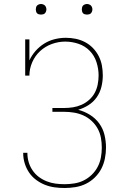

<svg xmlns="http://www.w3.org/2000/svg" viewBox="-20 -932 640 960"><path d="M303 8Q277 8 252 4.5Q227 1 203.5 -8.5Q180 -18 159.5 -33.5Q139 -49 125 -70Q111 -91 103.5 -115.5Q96 -140 96 -165V-168H117V-166Q117 -143 123.5 -121Q130 -99 143 -80Q156 -61 174 -47.5Q192 -34 213.5 -25.5Q235 -17 257.5 -14Q280 -11 303 -11Q327 -11 352 -15Q377 -19 399 -30Q421 -41 439 -58.5Q457 -76 468.5 -98Q480 -120 484.5 -144.5Q489 -169 489 -194Q489 -219 484.5 -243.5Q480 -268 468 -289.5Q456 -311 437.5 -328Q419 -345 396.5 -355Q374 -365 349.5 -369Q325 -373 300 -373H242V-392H300Q323 -392 345 -395.5Q367 -399 387.5 -408Q408 -417 425.5 -432.5Q443 -448 453.5 -467.5Q464 -487 468.5 -509.5Q473 -532 473 -555Q473 -588 462.5 -621Q452 -654 428.5 -678Q405 -702 372.5 -713Q340 -724 306 -724Q272 -724 239 -712Q206 -700 180.5 -676.5Q155 -653 141 -620.5Q127 -588 127 -554H106V-735H127V-630Q139 -656 158 -677.5Q177 -699 201 -714Q225 -729 253 -736Q281 -743 309 -743Q334 -743 358.5 -738Q383 -733 405 -721.5Q427 -710 444.5 -692Q462 -674 473.5 -651.5Q485 -629 489.5 -604.5Q494 -580 494 -555Q494 -526 487 -497.5Q480 -469 463.5 -445.5Q447 -422 422.5 -406.5Q398 -391 371 -383Q402 -375 429.5 -358Q457 -341 476 -315Q495 -289 502.5 -257.5Q510 -226 510 -194Q510 -167 504.5 -139.5Q499 -112 486.5 -88Q474 -64 454 -44.5Q434 -25 409.5 -13Q385 -1 357.5 3.5Q330 8 303 8ZM415 -859Q410 -859 404.5 -860.5Q399 -862 395.5 -865.5Q392 -869 390.5 -874.5Q389 -880 389 -885Q389 -890 390.5 -895.5Q392 -901 395.5 -904.5Q399 -908 404.5 -910Q410 -912 415 -912Q420 -912 425.5 -910Q431 -908 434.5 -904.5Q438 -901 440 -895.5Q442 -890 442 -885Q442 -880 440 -874.5Q438 -869 434.5 -865.5Q431 -862 425.5 -860.5Q420 -859 415 -859ZM185 -859Q180 -859 174.5 -860.5Q169 -862 165.5 -865.5Q162 -869 160.5 -874.5Q159 -880 159 -885Q159 -890 160.5 -895.5Q162 -901 165.5 -904.5Q169 -908 174.5 -910Q180 -912 185 -912Q190 -912 195.5 -910Q201 -908 204.5 -904.5Q208 -901 210 -895.5Q212 -890 212 -885Q212 -880 210 -874.5Q208 -869 204.5 -865.5Q201 -862 195.5 -860.5Q190 -859 185 -859Z"/></svg>

Font: Iosevka Etoile Thin
Style: Regular
Weight: 100
Designer: Belleve Invis
Foundry: Belleve Invis
Version: Version 22.1.2; ttfautohint (v1.8.4)